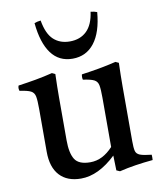

<svg xmlns="http://www.w3.org/2000/svg" viewBox="-84 -810 751 890"><g transform="rotate(-10 291.5 -365.0)"><path d="M226 12Q161 12 125.5 -26.5Q90 -65 90 -138V-340Q90 -379 86.5 -398Q83 -417 67.5 -425Q52 -433 15 -438Q10 -451 15 -463Q58 -469 97.5 -476Q137 -483 177 -493L192 -486Q191 -455 190.5 -427.5Q190 -400 190 -376V-174Q190 -114 208.5 -84.5Q227 -55 281 -55Q311 -55 337.5 -68.5Q364 -82 388 -108V-340Q388 -379 384.5 -398Q381 -417 365.5 -425Q350 -433 313 -438Q310 -451 313 -463Q356 -469 395.5 -476Q435 -483 476 -493L491 -486Q490 -455 489.5 -427.5Q489 -400 489 -376V-117Q489 -87 492.5 -72Q496 -57 512.5 -50.5Q529 -44 567 -40Q568 -28 567 -15Q524 -11 485 -5Q446 1 409 10L393 3L391 -67Q308 12 226 12ZM168 -742Q179 -678 209 -650.5Q239 -623 285 -623Q334 -623 364.5 -652.5Q395 -682 403 -742Q421 -740 433 -735Q425 -641 386.5 -591.5Q348 -542 284 -542Q220 -542 183.5 -591.5Q147 -641 138 -735Q150 -740 168 -742Z"/></g></svg>

Font: Tiro Devanagari Marathi
Style: Regular
Weight: 400
Designer: Devanagari: John Hudson & Fiona Ross. Latin: John Hudson.
Foundry: Tiro Typeworks Ltd.
Version: Version 1.52